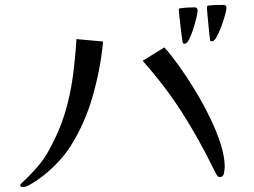

<svg xmlns="http://www.w3.org/2000/svg" viewBox="-20 -802 1040 786"><path d="M402 -632Q392 -523 360 -410Q328 -297 269 -204Q248 -171 221.5 -142.5Q195 -114 166 -90Q158 -83 140 -70Q122 -57 103.5 -46.5Q85 -36 74 -36Q71 -36 67 -37.5Q63 -39 63 -43Q63 -46 65.5 -49Q68 -52 70 -54Q102 -83 131.5 -117Q161 -151 181 -188Q222 -262 244.5 -335Q267 -408 277.5 -484Q288 -560 293 -642ZM900 -119Q900 -110 897 -93.5Q894 -77 880 -77Q872 -77 865 -89.5Q858 -102 855 -109Q795 -232 725.5 -341Q656 -450 564 -553L653 -608Q680 -578 713 -532Q746 -486 779 -431.5Q812 -377 839.5 -320.5Q867 -264 883.5 -212Q900 -160 900 -119ZM789 -758Q789 -751 784 -729.5Q779 -708 771 -683Q763 -658 754 -640.5Q745 -623 736 -623Q728 -623 728 -628Q727 -631 724.5 -650Q722 -669 719 -694Q716 -719 714 -738.5Q712 -758 712 -761Q712 -768 718 -768Q731 -770 747.5 -771Q764 -772 777 -772Q789 -772 789 -758ZM907 -769Q907 -761 901 -739.5Q895 -718 886 -693.5Q877 -669 867 -651Q857 -633 848 -633Q840 -633 840 -638Q839 -643 837 -663Q835 -683 832.5 -707.5Q830 -732 828.5 -750.5Q827 -769 827 -772Q827 -779 833 -779Q846 -781 864 -781.5Q882 -782 896 -782Q907 -782 907 -769Z"/></svg>

Font: Kaisei Opti
Style: Regular
Weight: 400
Designer: Font-Kai, 金井和夫
Foundry: KAZUO KANAI
Version: Version 5.003